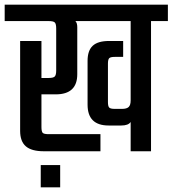

<svg xmlns="http://www.w3.org/2000/svg" viewBox="-40 -646 737 820"><path d="M677 -626V-556H605V0H518V-125Q508 -110 478 -110H424Q334 -110 334 -199V-386Q334 -430 356 -450.5Q378 -471 426 -471H486V-403H450Q432 -403 426.5 -397.5Q421 -392 421 -374V-210Q421 -192 426.5 -186.5Q432 -181 450 -181H481Q501 -181 509.5 -189Q518 -197 518 -217V-556H282Q290 -548 290 -530V-329Q290 -243 198 -243H137V-104Q137 -84 142.5 -78.5Q148 -73 168 -73H389V0H147Q95 0 70.5 -21Q46 -42 46 -87V-471H137V-313H168Q188 -313 194 -319.5Q200 -326 200 -345V-524Q200 -544 194 -550Q188 -556 168 -556H-20V-626ZM134 154V59H217V154Z"/></svg>

Font: Teko Regular
Style: Regular
Weight: 400
Designer: Manushi Parikh, Jonny Pinhorn
Foundry: Indian Type Foundry
Version: Version 1.105;PS 1.0;hotconv 1.0.78;makeotf.lib2.5.61930; tt